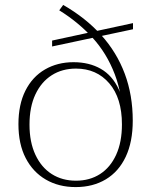

<svg xmlns="http://www.w3.org/2000/svg" viewBox="-20 -752 622 781"><path d="M288 9Q219 9 166.5 -21.5Q114 -52 84.5 -109Q55 -166 55 -247Q55 -327 83.5 -383.5Q112 -440 163 -469.5Q214 -499 279 -499Q343 -499 390 -472Q437 -445 463 -389Q489 -333 489 -246H476Q476 -353 424.5 -413Q373 -473 289 -473Q233 -473 190.5 -446Q148 -419 124 -368Q100 -317 100 -245Q100 -174 124 -122.5Q148 -71 190.5 -44Q233 -17 289 -17Q345 -17 387 -44Q429 -71 452.5 -122.5Q476 -174 476 -246L480 -247Q480 -363 447 -449.5Q414 -536 355.5 -599.5Q297 -663 221 -710L237 -732Q329 -679 392 -609Q455 -539 487.5 -452Q520 -365 520 -261Q520 -175 491.5 -114.5Q463 -54 410.5 -22.5Q358 9 288 9ZM192 -563V-587L521 -658V-633Z"/></svg>

Font: Montagu Slab 144pt ExtraLight
Style: Regular
Weight: 250
Version: Version 1.000